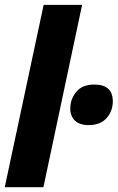

<svg xmlns="http://www.w3.org/2000/svg" viewBox="-33 -780 490 800"><path d="M-13.2 0 148.9 -759.8H309.1L147.9 0ZM336.9 -258.8Q298.3 -258.8 279.1 -277.6Q259.8 -296.4 259.8 -327.6Q259.8 -366.7 284.7 -397.2Q309.6 -427.7 359.9 -427.7Q437 -427.7 437 -357.9Q437 -317.9 411.4 -288.3Q385.7 -258.8 336.9 -258.8Z"/></svg>

Font: Open Sans Condensed ExtraBold
Style: Italic
Weight: 800
Width: 3
Italic angle: -12°
Designer: Monotype Design Team
Foundry: Monotype Imaging Inc.
Version: Version 3.003; ttfautohint (v1.8.4)